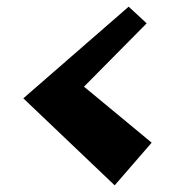

<svg xmlns="http://www.w3.org/2000/svg" viewBox="-20 -668 525 576"><path d="M50 -373 366 -648 420 -598 232 -408 435 -240 324 -112Z"/></svg>

Font: Otomanopee
Style: Regular
Weight: 400
Designer: Das Ende der Wildnis
Foundry: Gutenberg Labo
Version: Version 3.000